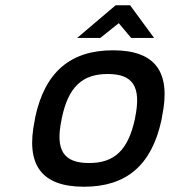

<svg xmlns="http://www.w3.org/2000/svg" viewBox="-20 -700 645 729"><path d="M114 -256 112 -244C76 -73 138 9 299 9C460 9 556 -73 593 -244L595 -256C631 -427 570 -509 409 -509C248 -509 151 -427 114 -256ZM214 -247 215 -253C240 -370 292 -419 389 -419C486 -419 517 -370 493 -253L492 -247C466 -130 415 -81 318 -81C221 -81 189 -130 214 -247ZM273 -556H361L431 -612L478 -556H565L474 -680H419Z"/></svg>

Font: LT Wave Mono Medium
Style: Italic
Weight: 500
Designer: Daniel Lyons
Version: Version 2.5 (Glyphs App)